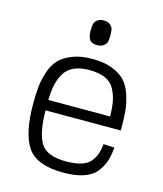

<svg xmlns="http://www.w3.org/2000/svg" viewBox="-118 -879 835 981"><g transform="rotate(15 299.0 -388.5)"><path d="M309 14Q373 14 416.5 -1Q460 -16 482.5 -44.5Q505 -73 515 -103.5Q525 -134 529 -177L471 -180Q465 -114 431 -79.5Q397 -45 307 -45Q208 -45 174.5 -96.5Q141 -148 140 -270H538V-286Q538 -339 534 -377.5Q530 -416 516 -458Q502 -500 477.5 -526Q453 -552 409.5 -569Q366 -586 305 -586Q244 -586 200 -569Q156 -552 131 -526Q106 -500 92 -458Q78 -416 74 -377.5Q70 -339 70 -286Q70 -129 119.5 -57.5Q169 14 309 14ZM304 -527Q355 -527 388.5 -512Q422 -497 438 -466.5Q454 -436 460 -404Q466 -372 467 -325H140Q141 -370 147.5 -402Q154 -434 170.5 -464.5Q187 -495 220.5 -511Q254 -527 304 -527ZM308 -660Q331 -660 343.5 -671Q356 -682 358.5 -694Q361 -706 361 -725Q361 -745 358.5 -757Q356 -769 343.5 -780Q331 -791 308 -791Q286 -791 274 -780Q262 -769 259.5 -757Q257 -745 257 -725Q257 -711 258.5 -701.5Q260 -692 264.5 -681.5Q269 -671 280 -665.5Q291 -660 308 -660Z"/></g></svg>

Font: Glegoo
Style: Regular
Weight: 400
Version: Version 2.0.1; ttfautohint (v0.9) -r 48 -G 60